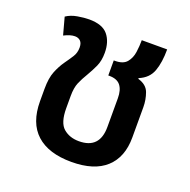

<svg xmlns="http://www.w3.org/2000/svg" viewBox="-101 -622 724 732"><g transform="rotate(20 261.0 -256.0)"><path d="M262 11Q169 11 120 -33.5Q71 -78 71 -166V-216Q71 -260 82 -287Q93 -314 107 -334Q122 -355 132.5 -371.5Q143 -388 143 -409Q143 -427 134.5 -435.5Q126 -444 112 -444Q93 -444 68 -431L49 -501Q68 -514 94.5 -518.5Q121 -523 141 -523Q195 -523 217.5 -495.5Q240 -468 240 -423Q240 -391 229.5 -368Q219 -345 206 -323Q192 -300 183 -279Q174 -258 174 -224V-175Q174 -116 199 -94.5Q224 -73 262 -73Q346 -73 346 -161V-278Q346 -311 332 -329Q318 -347 286 -347H282V-408H287Q320 -408 334.5 -425.5Q349 -443 352.5 -468Q356 -493 356 -517H459Q459 -464 446 -428.5Q433 -393 394 -377V-374Q429 -364 439 -336.5Q449 -309 449 -279V-156Q449 -76 401.5 -32.5Q354 11 262 11Z"/></g></svg>

Font: Noto Sans Thai UI SemCond Med
Style: Regular
Weight: 500
Width: 4
Designer: Monotype Design Team
Foundry: Monotype Imaging Inc.
Version: Version 2.000; ttfautohint (v1.8.4.7-5d5b)